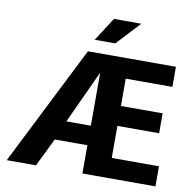

<svg xmlns="http://www.w3.org/2000/svg" viewBox="-88 -908 1008 997"><g transform="rotate(10 416.0 -409.5)"><path d="M329 -630H793V-524H547V-380H767V-275H547V-106H796V0H411V-149H239L166 0H12ZM411 -532 282 -252H411ZM462 -695H353L433 -819H577Z"/></g></svg>

Font: Mukta Malar
Style: Bold
Weight: 700
Designer: Aadarsh Rajan, Girish Dalvi, Yashodeep Gholap
Foundry: Ek Type
Version: Version 2.538;PS 1.000;hotconv 16.6.51;makeotf.lib2.5.65220;